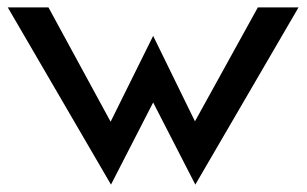

<svg xmlns="http://www.w3.org/2000/svg" viewBox="-20 -471 830 519"><path d="M280 28 394 -194 508 28 787 -451H677L507 -143L394 -374L279 -142L111 -451H1Z"/></svg>

Font: Charger Pro
Style: Blk
Weight: 900
Designer: Jasper
Foundry: Cannot Into Space Fonts
Version: Version 1.09